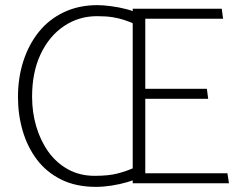

<svg xmlns="http://www.w3.org/2000/svg" viewBox="-20 -714 932 748"><path d="M523 -657Q505 -670 474 -678Q443 -686 412 -690Q381 -694 360 -694Q287 -694 229 -666.5Q171 -639 131.5 -590Q92 -541 71 -476Q50 -411 50 -336Q50 -267 68.5 -204Q87 -141 124 -92Q161 -43 218.5 -14.5Q276 14 354 14Q383 14 415 9Q447 4 476 -4.5Q505 -13 523 -23L499 -59Q472 -47 437.5 -38Q403 -29 349 -29Q291 -29 245.5 -54Q200 -79 169 -122Q138 -165 121.5 -220.5Q105 -276 105 -337Q105 -433 138.5 -503.5Q172 -574 229.5 -612.5Q287 -651 358 -651Q394 -651 418.5 -647Q443 -643 463 -636.5Q483 -630 503 -621ZM872 0 866 -39H546V-329H791L786 -368H546V-641H849L844 -680H497V0Z"/></svg>

Font: Catamaran Thin Thin
Style: Regular
Weight: 250
Version: Version 2.000